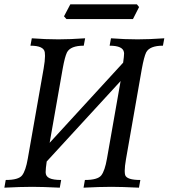

<svg xmlns="http://www.w3.org/2000/svg" viewBox="-27 -868 780 888"><path d="M615.7 0Q535.6 -3.9 488.8 -3.9Q434.1 -3.9 359.4 0L365.7 -35.6Q424.8 -35.6 441.4 -56.9Q458 -78.1 467.8 -134.8L530.8 -493.2L189 -121.1Q184.1 -87.9 184.1 -71.3Q184.1 -52.2 201.9 -43.9Q219.7 -35.6 255.9 -35.6L249.5 0Q169.4 -3.9 122.6 -3.9Q67.9 -3.9 -6.8 0L-0.5 -35.6Q58.6 -35.6 75.2 -56.9Q91.8 -78.1 101.6 -134.8L174.8 -550.8Q181.2 -587.4 181.2 -609.4Q181.2 -618.7 180.2 -625.5Q176.3 -656.7 113.8 -656.7L120.1 -690.9Q183.6 -686 243.2 -686Q295.4 -686 366.7 -690.9L360.4 -656.7Q298.8 -656.7 282.7 -625.5Q272.9 -605.5 263.2 -551.8L202.6 -207.5L542.5 -578.1Q546.9 -608.9 546.9 -620.6L546.4 -625.5Q542.5 -656.7 480 -656.7L486.3 -690.9Q549.8 -686 609.4 -686Q661.6 -686 732.9 -690.9L726.6 -656.7Q665 -656.7 648.9 -625.5Q639.2 -605.5 628.9 -549.3L555.7 -131.8Q549.8 -98.1 549.8 -78.1Q549.8 -65.9 551.8 -58.6Q559.1 -35.6 622.1 -35.6ZM587.9 -779.8H280.3L269 -792.5L298.3 -848.1H606L616.2 -835.4Z"/></svg>

Font: Kelvinch
Style: Italic
Weight: 400
Italic angle: -10°
Designer: Paul James Miller
Foundry: High-Logic / Made with FontCreator
Version: Version 3.40;July 22, 2017;FontCreator 11.0.0.2388 64-bit